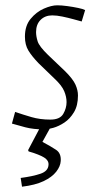

<svg xmlns="http://www.w3.org/2000/svg" viewBox="-20 -479 370 724"><path d="M148 9Q106 9 75.5 1Q45 -7 25 -13L37 -57Q66 -47 98.5 -37.5Q131 -28 170 -28Q206 -28 218.5 -49.5Q231 -71 231 -94Q231 -114 222 -135.5Q213 -157 184 -184L125 -241Q100 -267 87 -288.5Q74 -310 74 -341Q74 -382 95.5 -408Q117 -434 145.5 -446.5Q174 -459 196 -459Q212 -459 234 -456Q256 -453 275 -449Q294 -445 301 -441L288 -398Q277 -401 257 -406.5Q237 -412 215.5 -416.5Q194 -421 177 -421Q150 -421 133 -404Q116 -387 116 -358Q116 -342 122 -323Q128 -304 161 -272L226 -210Q255 -181 264.5 -160Q274 -139 274 -119Q274 -81 259 -56Q244 -31 223 -17Q202 -3 181 3Q160 9 148 9ZM63 225 58 192Q104 186 133 176Q162 166 163 142Q164 126 146.5 115Q129 104 88 92L86 87L132 0H171L140 56Q172 73 191.5 86Q211 99 209 128Q208 148 192 168.5Q176 189 144.5 204Q113 219 63 225Z"/></svg>

Font: Ancizar Sans Thin
Style: Italic
Weight: 100
Italic angle: -4°
Designer: Cesar Puertas, Viviana Monsalve, Julian Moncada, Julian Prieto, Jose Castro, Mariel Hernandez, Felipe Aragon, Sara Alarc
Version: Version 8.100